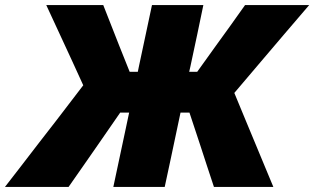

<svg xmlns="http://www.w3.org/2000/svg" viewBox="-60 -733 1233 753"><path d="M-40.5 0Q-14.5 -33.5 20.5 -78.8Q55.5 -124 92.2 -172Q129 -220 160.5 -260L266.5 -398.5L224 -491.5Q198.5 -546.5 173 -601.8Q147.5 -657 121.5 -713H345Q364 -665 378.5 -627.8Q393 -590.5 407.5 -554L448.5 -451.5H480.5L485 -473.5Q500 -544 511.8 -599.2Q523.5 -654.5 536 -713H737.5Q725.5 -654 713.8 -599.2Q702 -544.5 687 -473.5L682 -451.5H713.5L787 -554Q814 -591 840.5 -628Q867 -665 901 -713H1152.5Q1104 -656.5 1057 -601.5Q1010 -546.5 963 -491L859 -368.5L903.5 -261Q920.5 -220 940.5 -172Q960.5 -124 979.2 -78.8Q998 -33.5 1012 0H779Q764 -45 751 -84.8Q738 -124.5 725 -164.5L683 -291.5H648L635 -230Q621 -163 609.5 -109.5Q598 -56 586 0H384.5Q396.5 -56 407.8 -109.5Q419 -163 433.5 -230L446.5 -291.5H411.5L324 -165Q296.5 -125.5 268.5 -85.2Q240.5 -45 209 0Z"/></svg>

Font: Commissioner ExtraBold
Style: Italic
Weight: 800
Italic angle: -12°
Designer: Kostas Bartsokas
Foundry: Kostas Bartsokas
Version: Version 1.000; ttfautohint (v1.8.3)